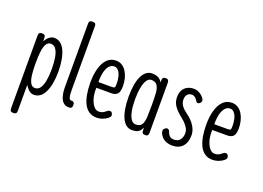

<svg xmlns="http://www.w3.org/2000/svg" viewBox="-123 -1001 2078 1515"><g transform="rotate(20 916.5 -243.5)"><path d="M186 12Q164 12 143.5 -5Q123 -22 107 -54Q91 -86 81.5 -130Q72 -174 72 -228Q72 -282 81.5 -325.5Q91 -369 107 -400.5Q123 -432 143.5 -449Q164 -466 186 -466Q216 -466 238.5 -449Q261 -432 276 -400Q291 -368 299 -323.5Q307 -279 307 -225Q307 -172 299 -128.5Q291 -85 276 -53.5Q261 -22 238.5 -5Q216 12 186 12ZM83 202Q73 202 66.5 199Q60 196 57.5 189Q55 182 55 171V-436Q55 -447 57.5 -453.5Q60 -460 66.5 -463Q73 -466 84 -466Q100 -466 106 -459Q112 -452 112 -435V172Q112 183 109.5 189.5Q107 196 100.5 199Q94 202 83 202ZM177 -41Q203 -41 219.5 -64.5Q236 -88 243.5 -130Q251 -172 251 -228Q251 -284 243.5 -325.5Q236 -367 219.5 -390Q203 -413 177 -413Q152 -413 138.5 -390Q125 -367 120 -325.5Q115 -284 115 -228Q115 -172 120 -130Q125 -88 138.5 -64.5Q152 -41 177 -41Z M478 11Q462 11 449 5Q436 -1 426.5 -12.5Q417 -24 410.5 -41Q404 -58 400.5 -80Q397 -102 397 -128V-658Q397 -670 399.5 -676.5Q402 -683 408.5 -686Q415 -689 425 -689Q436 -689 442.5 -686.5Q449 -684 452 -678Q455 -672 455 -661V-126Q455 -104 456.5 -89Q458 -74 461 -64.5Q464 -55 468 -51Q472 -47 477 -47Q489 -47 495.5 -44.5Q502 -42 505 -35.5Q508 -29 508 -18Q508 -7 505 -0.5Q502 6 495.5 8.5Q489 11 478 11Z M711 12Q675 12 648.5 -6Q622 -24 605.5 -56.5Q589 -89 581 -134Q573 -179 573 -234Q573 -299 587.5 -351Q602 -403 631.5 -433.5Q661 -464 707 -464Q735 -464 757 -450Q779 -436 794 -412Q809 -388 817 -357Q825 -326 825 -293Q825 -244 808 -226.5Q791 -209 759 -209H632Q630 -155 642 -117Q654 -79 672.5 -59Q691 -39 710 -39Q726 -39 737 -42.5Q748 -46 755.5 -51Q763 -56 769 -61.5Q775 -67 781.5 -70.5Q788 -74 797 -74Q805 -74 809 -70.5Q813 -67 815 -62Q819 -55 819.5 -52Q820 -49 820 -42Q820 -33 804.5 -20Q789 -7 764 2.5Q739 12 711 12ZM632 -257H739Q759 -257 765.5 -260.5Q772 -264 772 -292Q772 -325 765 -353Q758 -381 743.5 -398.5Q729 -416 708 -416Q683 -416 665.5 -395.5Q648 -375 639.5 -339Q631 -303 632 -257Z M1121 10Q1105 10 1099 3Q1093 -4 1093 -21V-42Q1087 -30 1079 -18.5Q1071 -7 1055 1Q1039 9 1008 9Q981 9 960 -7.5Q939 -24 924.5 -55Q910 -86 902.5 -130.5Q895 -175 895 -232Q895 -287 902.5 -330.5Q910 -374 924.5 -404Q939 -434 960 -450Q981 -466 1008 -466Q1034 -466 1050.5 -459.5Q1067 -453 1077 -443Q1087 -433 1093 -422V-433Q1093 -453 1099 -460.5Q1105 -468 1121 -468Q1131 -468 1137 -464.5Q1143 -461 1145.5 -453.5Q1148 -446 1148 -433V-21Q1148 -10 1145.5 -3Q1143 4 1137 7Q1131 10 1121 10ZM1021 -43Q1058 -43 1072 -65.5Q1086 -88 1088 -130Q1090 -172 1090 -230Q1090 -286 1087.5 -327.5Q1085 -369 1070 -392.5Q1055 -416 1019 -416Q998 -416 982.5 -393.5Q967 -371 958.5 -329Q950 -287 950 -228Q950 -170 958.5 -128.5Q967 -87 983 -65Q999 -43 1021 -43Z M1350 15Q1331 15 1314.5 11Q1298 7 1284 -1Q1270 -9 1260 -20.5Q1250 -32 1243 -47Q1239 -56 1238 -63.5Q1237 -71 1239 -77.5Q1241 -84 1246 -88Q1261 -102 1273.5 -98Q1286 -94 1292 -74Q1295 -65 1300 -57.5Q1305 -50 1311.5 -44.5Q1318 -39 1327 -36.5Q1336 -34 1347 -34Q1378 -34 1396 -55Q1414 -76 1414 -113Q1414 -124 1410.5 -135.5Q1407 -147 1400.5 -157.5Q1394 -168 1385.5 -178Q1377 -188 1367.5 -197.5Q1358 -207 1347 -215Q1318 -238 1300 -257Q1282 -276 1272 -293Q1262 -310 1258.5 -326.5Q1255 -343 1255 -359Q1255 -392 1267.5 -415.5Q1280 -439 1303.5 -452Q1327 -465 1360 -465Q1372 -465 1383 -462Q1394 -459 1404.5 -453.5Q1415 -448 1424.5 -440Q1434 -432 1442 -422Q1451 -411 1452.5 -400.5Q1454 -390 1448 -383Q1437 -370 1426.5 -369Q1416 -368 1408 -381Q1402 -392 1394 -400Q1386 -408 1377.5 -412Q1369 -416 1360 -416Q1345 -416 1333.5 -409.5Q1322 -403 1315.5 -390Q1309 -377 1309 -359Q1309 -343 1313.5 -329.5Q1318 -316 1327 -304Q1336 -292 1348.5 -281Q1361 -270 1377 -258Q1398 -243 1414.5 -225.5Q1431 -208 1442.5 -189.5Q1454 -171 1460 -152Q1466 -133 1466 -114Q1466 -53 1435.5 -19Q1405 15 1350 15Z M1684 12Q1648 12 1621.5 -6Q1595 -24 1578.5 -56.5Q1562 -89 1554 -134Q1546 -179 1546 -234Q1546 -299 1560.5 -351Q1575 -403 1604.5 -433.5Q1634 -464 1680 -464Q1708 -464 1730 -450Q1752 -436 1767 -412Q1782 -388 1790 -357Q1798 -326 1798 -293Q1798 -244 1781 -226.5Q1764 -209 1732 -209H1605Q1603 -155 1615 -117Q1627 -79 1645.5 -59Q1664 -39 1683 -39Q1699 -39 1710 -42.5Q1721 -46 1728.5 -51Q1736 -56 1742 -61.5Q1748 -67 1754.5 -70.5Q1761 -74 1770 -74Q1778 -74 1782 -70.5Q1786 -67 1788 -62Q1792 -55 1792.5 -52Q1793 -49 1793 -42Q1793 -33 1777.5 -20Q1762 -7 1737 2.5Q1712 12 1684 12ZM1605 -257H1712Q1732 -257 1738.5 -260.5Q1745 -264 1745 -292Q1745 -325 1738 -353Q1731 -381 1716.5 -398.5Q1702 -416 1681 -416Q1656 -416 1638.5 -395.5Q1621 -375 1612.5 -339Q1604 -303 1605 -257Z"/></g></svg>

Font: Fredoka Condensed Light
Style: Regular
Weight: 300
Width: 3
Designer: Ben Nathan
Foundry: Milena B. Brandão, Ben Nathan
Version: Version 2.001